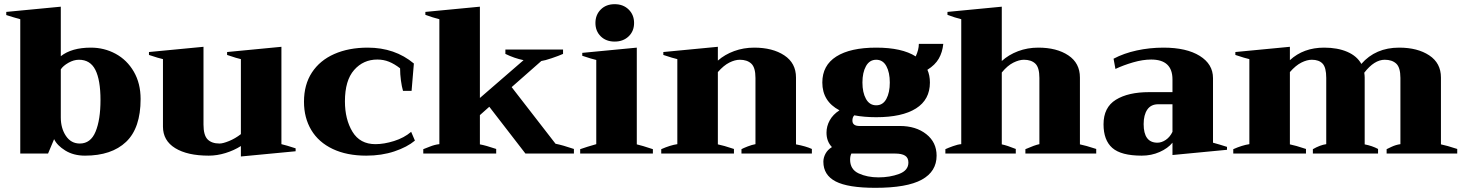

<svg xmlns="http://www.w3.org/2000/svg" viewBox="-20 -735 7015 919"><path d="M239 -69 210 0H77V-643Q44 -652 10 -663V-678L271 -703V-466Q323 -507 415 -507Q479 -507 533.5 -477.5Q588 -448 620.5 -392Q653 -336 653 -261Q653 -122 583.5 -56Q514 10 387 10Q332 10 292.5 -14.5Q253 -39 239 -69ZM461 -256Q461 -352 436.5 -400.5Q412 -449 358 -449Q333 -449 307.5 -434.5Q282 -420 271 -403V-173Q271 -121 295.5 -84.5Q320 -48 362 -48Q414 -48 437.5 -105Q461 -162 461 -256Z M1395 -25V-11L1133 14V-36Q1100 -15 1059.5 -2.5Q1019 10 979 10Q877 10 818.5 -26Q760 -62 760 -129V-452Q741 -456 693 -472V-486L954 -511V-139Q954 -88 973.5 -68Q993 -48 1031 -48Q1047 -48 1076.5 -60Q1106 -72 1133 -93V-452Q1117 -455 1067 -472V-486L1327 -511V-45Q1349 -40 1395 -25Z M1435 -248Q1435 -330 1473 -388Q1511 -446 1580 -476.5Q1649 -507 1740 -507Q1870 -507 1961 -431L1950 -300H1909Q1903 -320 1899 -350Q1895 -380 1895 -408Q1868 -429 1842 -439.5Q1816 -450 1786 -450Q1719 -450 1675 -400Q1631 -350 1631 -250Q1631 -164 1667 -104.5Q1703 -45 1777 -45Q1818 -45 1866 -60Q1914 -75 1948 -104L1966 -62Q1929 -31 1868 -10.5Q1807 10 1733 10Q1640 10 1572.5 -22Q1505 -54 1470 -112.5Q1435 -171 1435 -248Z M2727 -22V0H2495L2322 -224L2277 -184V-44Q2305 -39 2355 -22V0H2006V-21Q2014 -24 2038 -33.5Q2062 -43 2083 -45V-643Q2051 -651 2016 -664V-678L2277 -703V-266L2486 -447Q2442 -456 2399 -477V-498H2675V-477Q2655 -468 2621 -456.5Q2587 -445 2571 -443L2429 -318L2639 -47Q2674 -40 2727 -22Z M2830 -625Q2830 -664 2855.5 -689.5Q2881 -715 2922 -715Q2963 -715 2989 -689.5Q3015 -664 3015 -625Q3015 -586 2989 -561Q2963 -536 2922 -536Q2881 -536 2855.5 -561Q2830 -586 2830 -625ZM2757 -21Q2788 -32 2834 -45V-448Q2815 -452 2767 -468V-482L3028 -507V-44Q3051 -39 3105 -21V0H2757Z M3866 -22V0H3529V-21Q3538 -26 3558.5 -34Q3579 -42 3596 -45V-362Q3596 -412 3576 -430.5Q3556 -449 3521 -449Q3498 -449 3471 -435.5Q3444 -422 3416 -390V-44Q3442 -39 3493 -22V0H3145V-21Q3188 -40 3222 -45V-452Q3203 -456 3155 -472V-486L3416 -511V-445Q3449 -474 3494 -490.5Q3539 -507 3590 -507Q3678 -507 3734 -470Q3790 -433 3790 -364V-44Q3838 -35 3866 -22Z M4463 10Q4463 86 4392 125Q4321 164 4170 164Q4039 164 3980 133.5Q3921 103 3921 39Q3921 20 3931 1Q3941 -18 3962 -31Q3936 -58 3936 -100Q3936 -131 3951.5 -159Q3967 -187 3998 -207Q3916 -250 3916 -340Q3916 -422 3983 -464.5Q4050 -507 4174 -507Q4297 -507 4363 -465Q4378 -497 4378 -525H4495Q4491 -485 4473.5 -454.5Q4456 -424 4419 -401Q4431 -374 4431 -340Q4431 -258 4364.5 -216Q4298 -174 4174 -174Q4116 -174 4069 -183Q4060 -174 4060 -158Q4060 -132 4094 -132H4287Q4364 -132 4413.5 -93Q4463 -54 4463 10ZM4108 -340Q4108 -292 4125 -261.5Q4142 -231 4174 -231Q4206 -231 4222.5 -261.5Q4239 -292 4239 -340Q4239 -388 4222.5 -418.5Q4206 -449 4174 -449Q4142 -449 4125 -418.5Q4108 -388 4108 -340ZM4328 43Q4328 20 4312 10Q4296 0 4265 0H4055Q4049 12 4049 29Q4049 76 4090 95Q4131 114 4185 114Q4239 114 4283.5 97.5Q4328 81 4328 43Z M5227 -22V0H4888V-21Q4934 -41 4955 -45V-362Q4955 -412 4935.5 -430.5Q4916 -449 4881 -449Q4858 -449 4830 -435Q4802 -421 4775 -388V-44Q4800 -39 4842 -22V0H4505V-21Q4518 -27 4541.5 -35.5Q4565 -44 4581 -45V-643Q4549 -651 4515 -664V-678L4775 -703V-443Q4808 -473 4853 -490Q4898 -507 4950 -507Q5038 -507 5093.5 -470Q5149 -433 5149 -364V-44Q5175 -39 5227 -22Z M5262 -140Q5262 -221 5321 -257.5Q5380 -294 5480 -294H5592V-355Q5592 -450 5490 -450Q5450 -450 5403.5 -436.5Q5357 -423 5319 -405L5310 -454Q5359 -480 5421 -493.5Q5483 -507 5549 -507Q5659 -507 5722.5 -467.5Q5786 -428 5786 -361V-52Q5819 -43 5853 -32V-18L5592 7V-52Q5570 -25 5530.5 -7.5Q5491 10 5445 10Q5346 10 5304 -27Q5262 -64 5262 -140ZM5592 -104V-236H5524Q5489 -236 5471.5 -210.5Q5454 -185 5454 -141Q5454 -52 5520 -52Q5540 -52 5560 -65.5Q5580 -79 5592 -104Z M6955 -22V0H6617V-21Q6619 -22 6640 -32Q6661 -42 6683 -45V-362Q6683 -412 6663 -430.5Q6643 -449 6608 -449Q6558 -449 6510 -387Q6512 -373 6512 -364V-44Q6548 -37 6576 -22V0H6264V-21Q6299 -41 6328 -45V-362Q6328 -412 6310.5 -430.5Q6293 -449 6259 -449Q6236 -449 6209 -435.5Q6182 -422 6154 -390V-44Q6180 -39 6231 -22V0H5883V-21Q5926 -40 5960 -45V-452Q5941 -456 5893 -472V-486L6154 -511V-447Q6219 -507 6318 -507Q6382 -507 6428.5 -487Q6475 -467 6496 -429Q6564 -507 6677 -507Q6765 -507 6821 -470Q6877 -433 6877 -364V-44Q6903 -39 6955 -22Z"/></svg>

Font: Trirong Black
Style: Regular
Weight: 900
Designer: Katatrad Team
Foundry: CadsonDemak
Version: Version 1.001